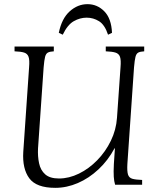

<svg xmlns="http://www.w3.org/2000/svg" viewBox="-20 -889 761 924"><path d="M246 15Q155 15 121 -31Q87 -77 92 -158L120 -565Q123 -600 117.5 -615.5Q112 -631 96 -636Q80 -641 50 -642V-665H239V-642Q220 -641 210.5 -636Q201 -631 197 -615.5Q193 -600 190 -565L163 -175Q161 -137 168 -103.5Q175 -70 197.5 -50Q220 -30 264 -30Q312 -30 360 -53.5Q408 -77 448 -118Q488 -159 513.5 -211.5Q539 -264 543 -322L560 -565Q563 -600 557.5 -615.5Q552 -631 535.5 -636Q519 -641 489 -642V-665H674V-642Q655 -641 645.5 -636Q636 -631 632 -615.5Q628 -600 625 -565L593 -100Q591 -65 596 -49Q601 -33 617.5 -28.5Q634 -24 664 -23V0H534Q529 -16 527.5 -38.5Q526 -61 528 -100L533 -175H531Q500 -117 454 -74Q408 -31 354.5 -8Q301 15 246 15ZM282 -722 263 -731Q277 -800 315.5 -834.5Q354 -869 401 -869Q448 -869 482 -834.5Q516 -800 519 -731L500 -722Q484 -770 456.5 -787Q429 -804 397 -804Q365 -804 335 -787Q305 -770 282 -722Z"/></svg>

Font: Bona Nova
Style: Italic
Weight: 400
Italic angle: -4°
Designer: Mateusz Machalski
Foundry: Capitalics
Version: Version 4.001; ttfautohint (v1.8.3)